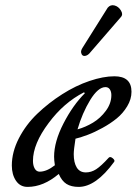

<svg xmlns="http://www.w3.org/2000/svg" viewBox="-20 -712 530 745"><path d="M327.1 -504.9Q320.3 -497.6 312.5 -495.6Q304.7 -493.7 300.3 -497.3Q295.9 -501 294.7 -508.3Q293.5 -515.6 299.8 -525.9L397.9 -682.1Q408.7 -694.8 424.1 -690.9Q439.5 -687 449 -671.6Q458.5 -656.2 449.2 -646ZM86.9 13.2Q58.1 13.2 42 -10.7Q25.9 -34.7 25.9 -69.8Q25.9 -122.1 53.2 -175.3Q80.6 -228.5 124.8 -270.8Q168.9 -313 221.4 -346.4Q273.9 -379.9 327.4 -397.9Q380.9 -416 423.8 -416Q490.2 -416 490.2 -356Q490.2 -327.1 473.6 -299.6Q457 -272 432.6 -252.2Q408.2 -232.4 377.4 -215.6Q346.7 -198.7 320.8 -189Q294.9 -179.2 272.9 -173.8Q266.1 -130.4 266.1 -113.8Q266.1 -81.1 277.8 -62Q289.6 -43 313 -43Q334 -43 353 -55.2Q372.1 -67.4 401.9 -100.1Q407.7 -106 417.5 -97.9Q427.2 -89.8 422.9 -84Q352.1 13.2 285.2 13.2Q256.3 13.2 238 1.7Q219.7 -9.8 208 -37.1Q148.9 13.2 86.9 13.2ZM280.8 -210Q312 -218.8 340.8 -236.1Q369.6 -253.4 390.9 -282.2Q412.1 -311 412.1 -342.8Q412.1 -356.4 406.2 -365.2Q400.4 -374 389.2 -374Q360.8 -374 330.1 -324.2Q298.8 -272.5 280.8 -210ZM133.8 -45.9Q161.1 -45.9 192.9 -70.8Q189.9 -90.3 189.9 -104Q189.9 -162.1 226.3 -232.9Q262.7 -303.7 309.1 -350.1L306.2 -354Q227.1 -313.5 168.9 -234.9Q107.9 -153.8 107.9 -87.9Q107.9 -69.8 114.7 -57.9Q121.6 -45.9 133.8 -45.9Z"/></svg>

Font: Junicode SmCond Medium
Style: Italic
Weight: 500
Width: 4
Italic angle: -11°
Designer: Peter S. Baker
Version: Version 2.206